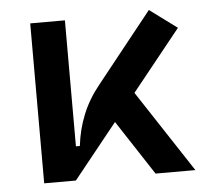

<svg xmlns="http://www.w3.org/2000/svg" viewBox="-44 -573 673 619"><g transform="rotate(-5 293.0 -263.5)"><path d="M177.2 0 158.7 -109.9H199.7Q205.6 -162.1 224.9 -210Q244.1 -257.8 279.3 -301.3L459.5 -527.3L547.9 -461.9ZM74.7 0V-517.6H187V-52.2L177.2 0ZM435.1 0 285.6 -228.5 369.1 -296.9 564 0Z"/></g></svg>

Font: Cascadia Code Medium
Style: Regular
Weight: 500
Monospace: yes
Designer: Aaron Bell
Foundry: Saja Typeworks
Version: Version 2407.024